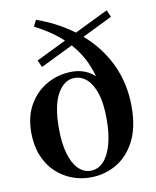

<svg xmlns="http://www.w3.org/2000/svg" viewBox="-92 -901 800 987"><g transform="rotate(-10 308.0 -407.5)"><path d="M299.6 16.2Q249.4 16.2 202.9 -1.8Q156.4 -19.8 119.3 -55.1Q82.2 -90.5 60.9 -143.1Q39.6 -195.8 39.6 -264.1Q39.6 -349.7 76 -410.6Q112.4 -471.5 171.6 -503.6Q230.8 -535.7 299.1 -535.7Q358.8 -535.7 402.6 -503.8Q446.4 -471.9 468.7 -409.6L436 -399.1Q425 -490.6 391.9 -563Q358.8 -635.3 299.2 -693.1Q239.6 -750.9 147.8 -797.7L164.2 -830.7Q290 -785.9 381.3 -709.4Q472.5 -632.9 521.8 -530.7Q571 -428.4 571 -306.1Q571 -196.6 533.7 -125.4Q496.4 -54.1 434.7 -18.9Q373.1 16.2 299.6 16.2ZM307.2 -17.5Q345.2 -17.5 373.6 -46.9Q402 -76.3 417.8 -132Q433.5 -187.6 433.5 -265.4Q433.5 -345.5 417 -397.6Q400.4 -449.6 372 -475.7Q343.6 -501.8 307.2 -501.8Q253.1 -501.8 218.2 -441Q183.2 -380.2 183.2 -259.1Q183.2 -183 198.7 -129Q214.1 -74.9 242.4 -46.2Q270.7 -17.5 307.2 -17.5ZM152.9 -586.3 136.3 -623.1 530.1 -815.5 546.7 -779.1Z"/></g></svg>

Font: Noto Serif TC
Style: Regular
Weight: 200
Designer: Ryoko NISHIZUKA 西塚涼子 (kana & ideographs); Frank Grießhammer (Latin, Greek & Cyrillic); Wenlong ZHANG 张文龙 (bopomofo); San
Foundry: Adobe
Version: Version 2.001;hotconv 1.1.0;makeotfexe 2.6.0